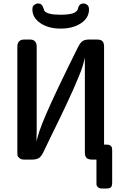

<svg xmlns="http://www.w3.org/2000/svg" viewBox="-20 -922 702 1109"><path d="M80.1 -43.9V-652.8Q80.1 -693.8 122.1 -693.8H151.9Q191.9 -693.8 191.9 -651.9V-160.2Q191.9 -155.3 191.4 -145Q190.9 -134.8 190.9 -129.9Q190.9 -126 191.4 -116.9Q191.9 -107.9 191.9 -103Q195.8 -145 247.3 -264.9Q298.8 -384.8 429.2 -647Q443.4 -675.8 456.8 -684.8Q470.2 -693.8 498 -693.8H539.1Q561 -693.8 571 -684.8Q581.1 -675.8 581.1 -650.9V-86.9H595.2Q610.4 -86.9 617.7 -81.1Q625 -75.2 626.5 -69.1Q627.9 -63 627.9 -51.8V131.8Q627.9 153.8 619.9 160.4Q611.8 167 591.8 167H569.8Q553.7 167 545.9 159.4Q538.1 151.9 537.6 146.5Q537.1 141.1 537.1 127.9V0H513.2Q491.2 0 480.7 -9Q470.2 -18.1 470.2 -43V-564Q470.2 -567.9 469.7 -576.9Q469.2 -585.9 469.2 -590.8Q467.3 -573.7 459.2 -545.9Q451.2 -518.1 433.1 -475.1Q415 -432.1 400.6 -399.2Q386.2 -366.2 357.7 -306.2Q329.1 -246.1 315.4 -218Q301.8 -189.9 268.8 -122.6Q235.8 -55.2 229 -40Q215.8 -14.2 200.9 -7.1Q186 0 162.1 0H122.1Q102.1 0 92 -9Q82 -18.1 81.1 -24.4Q80.1 -30.8 80.1 -43.9ZM167 -868.2Q167 -886.2 178 -894Q189 -901.9 199.2 -901.9Q213.4 -901.9 220.7 -894Q228 -886.2 231.4 -873.5Q234.9 -860.8 235.8 -859.9Q252.9 -836.9 328.1 -836.9H329.1Q355 -836.9 373.5 -839.4Q392.1 -841.8 402.1 -845.5Q412.1 -849.1 418.9 -855Q425.8 -860.8 427.5 -864.5Q429.2 -868.2 431.2 -874.5Q433.1 -880.9 433.1 -881.8Q440.9 -901.9 461.9 -901.9Q473.1 -901.9 483.6 -894Q494.1 -886.2 494.1 -867.2Q494.1 -818.4 447.5 -787.6Q400.9 -756.8 330.1 -756.8Q260.3 -756.8 213.6 -788.1Q167 -819.3 167 -868.2Z"/></svg>

Font: CMU Sans Serif Demi Condensed
Style: DemiCondensed
Weight: 600
Width: 3
Version: Version 0.7.0